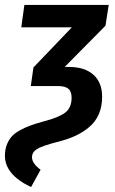

<svg xmlns="http://www.w3.org/2000/svg" viewBox="-49 -549 469 786"><path d="M78.1 216.8Q-28.8 166 -28.8 88.9Q-28.8 64.5 -21.7 45.2Q-14.6 25.9 -2.7 11.7Q9.3 -2.4 30 -14.2Q50.8 -25.9 73.5 -34.4Q96.2 -43 128.9 -51.8Q192.9 -68.4 218.5 -88.4Q244.1 -108.4 244.1 -148.9Q244.1 -174.8 230.7 -185.8Q217.3 -196.8 187 -196.8H77.1L87.9 -272.9L245.1 -437H38.1L50.8 -528.8H396L382.8 -443.8L215.8 -274.9H233.9Q297.4 -274.9 333.3 -243.2Q369.1 -211.4 369.1 -152.8Q369.1 -112.8 355.5 -81.5Q341.8 -50.3 315.9 -28.6Q290 -6.8 258.3 7.6Q226.6 22 185.1 32.2Q121.6 48.8 101.8 61.5Q82 74.2 82 95.2Q82 119.6 117.2 146Z"/></svg>

Font: Fira Sans Compressed Medium
Style: Italic
Weight: 500
Width: 3
Italic angle: -8°
Designer: Carrois Corporate & Edenspiekermann AG
Foundry: Carrois Corporate GbR & Edenspiekermann AG
Version: Version 4.203;PS 004.203;hotconv 1.0.88;makeotf.lib2.5.64775